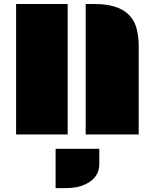

<svg xmlns="http://www.w3.org/2000/svg" viewBox="-20 -685 789 978"><path d="M416.5 -664.6H460.4Q640.1 -664.6 674.8 -543Q686.5 -502.9 686.5 -451.2V0H416.5ZM62 -664.6H324.7V0H62ZM485.8 72.8V149.4Q485.8 230 395.5 261.7Q361.3 273.4 308.6 273.4H263.2V72.8Z"/></svg>

Font: Plaster
Style: Regular
Weight: 400
Designer: Eben Sorkin
Foundry: Eben Sorkin
Version: Version 1.007